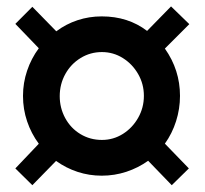

<svg xmlns="http://www.w3.org/2000/svg" viewBox="-20 -543 626 587"><path d="M26.9 -28.1 98.6 -103.5Q75.4 -135 62.9 -172Q50.3 -209 50.3 -249.8Q50.3 -289.8 62.9 -326.9Q75.4 -364 98.6 -395.5L26.9 -470L78.9 -522.2L152.1 -447.3Q181.6 -469.5 217 -481.2Q252.4 -492.9 291 -492.9Q371.6 -492.9 429.7 -448.5L502.9 -523.4L558.8 -469.2L484.1 -394.5Q530.3 -329.1 530.3 -250Q530.3 -210.2 518.3 -172.5Q506.3 -134.8 484.1 -103.8L557.4 -28.1L505.1 23.2L432.9 -51.5Q402.6 -29.8 366.3 -17.8Q330.1 -5.9 291 -5.9Q252.7 -5.9 217.3 -17.5Q181.9 -29.1 151.4 -51L78.9 23.2ZM419.9 -250Q419.9 -286.1 402.3 -316.7Q384.8 -347.2 355.6 -365.5Q326.4 -383.8 291.5 -383.8Q256.1 -383.8 226.6 -365.7Q197 -347.7 179.8 -316.8Q162.6 -285.9 162.6 -249Q162.6 -212.9 179.4 -181.9Q196.3 -150.9 225.8 -133.1Q255.4 -115.2 291.5 -115.2Q326.4 -115.2 355.6 -133.5Q384.8 -151.9 402.3 -182.7Q419.9 -213.6 419.9 -250Z"/></svg>

Font: Min Sans VF VF
Style: Regular
Weight: 400
Designer: Jinseong-Kim, NotoSansCJK, Nunito
Foundry: Jinseong-Kim
Version: Version 1.420;Glyphs 3.1.2 (3151)